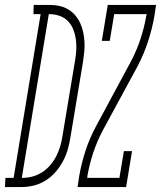

<svg xmlns="http://www.w3.org/2000/svg" viewBox="-85 -755 650 775"><path d="M-65 0 -63 -37H-30L79 -698H50L51 -735H118Q138 -735 157 -730.5Q176 -726 192 -716Q208 -706 220 -691.5Q232 -677 239.5 -660Q247 -643 251 -624Q255 -605 256 -585Q257 -565 255 -545Q253 -525 250 -505L199 -199Q195 -174 188 -150Q181 -126 168.5 -103Q156 -80 138.5 -60Q121 -40 98.5 -26Q76 -12 51 -6Q26 0 2 0ZM3 -37Q24 -37 44.5 -42Q65 -47 84 -59Q103 -71 117.5 -88Q132 -105 142 -124.5Q152 -144 158 -164Q164 -184 167 -205L218 -511Q222 -533 223 -555Q224 -577 221 -597.5Q218 -618 210.5 -637Q203 -656 188.5 -670.5Q174 -685 154 -691.5Q134 -698 112 -698ZM228 0 235 -46Q244 -97 260.5 -147.5Q277 -198 303 -246L444 -508Q467 -552 482 -597.5Q497 -643 505 -689L507 -698H376L358 -590H326L350 -735H545L538 -689Q529 -638 512.5 -587.5Q496 -537 471 -489L329 -227Q306 -183 291 -137.5Q276 -92 268 -46L267 -37H397L415 -145H448L424 0Z"/></svg>

Font: Iosevka Curly Slab XLtObl
Style: Regular
Weight: 200
Italic angle: -9°
Monospace: yes
Designer: Belleve Invis
Foundry: Belleve Invis
Version: Version 11.1.0; ttfautohint (v1.8.3)